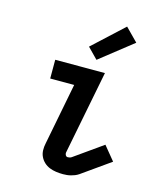

<svg xmlns="http://www.w3.org/2000/svg" viewBox="-118 -865 786 959"><g transform="rotate(15 275.0 -385.5)"><path d="M300 12Q282 12 264 9.5Q246 7 230 0.5Q214 -6 201.5 -17.5Q189 -29 181.5 -44.5Q174 -60 173.5 -78Q173 -96 177 -114L239 -433H115V-530H372L287 -96Q286 -89 290 -82.5Q294 -76 301 -76Q305 -76 310 -77Q315 -78 320 -81L467 -185L526 -113L379 -9Q370 -3 360 1Q350 5 340 7.5Q330 10 320 11Q310 12 300 12ZM314 -583 261 -637 419 -783 484 -717Z"/></g></svg>

Font: Lode Term
Style: Bold Italic
Weight: 700
Italic angle: -11°
Monospace: yes
Designer: Belleve Invis
Foundry: Belleve Invis
Version: Version 29.2.0